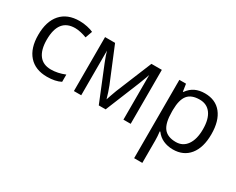

<svg xmlns="http://www.w3.org/2000/svg" viewBox="-101 -976 2027 1646"><g transform="rotate(30 912.0 -152.5)"><path d="M299.8 9.8Q183.6 9.8 119.9 -61.8Q56.2 -133.3 56.2 -264.2Q56.2 -398.4 120.8 -471.7Q185.5 -544.9 305.2 -544.9Q343.8 -544.9 382.3 -536.6Q420.9 -528.3 442.9 -517.1L418 -448.2Q391.1 -459 359.4 -466.1Q327.6 -473.1 303.2 -473.1Q140.1 -473.1 140.1 -265.1Q140.1 -166.5 179.9 -113.8Q219.7 -61 297.9 -61Q364.7 -61 435.1 -89.8V-18.1Q381.3 9.8 299.8 9.8Z M839.8 -78.1 855 -123.5 876 -181.2 1021 -534.2H1124V0H1052.2V-441.9L1042.5 -413.6L1014.2 -338.9L876 0H808.1L669.9 -339.8Q644 -405.3 634.3 -441.9V0H562V-534.2H661.1L801.3 -194.8Q822.3 -141.1 839.8 -78.1Z M1545.9 9.8Q1493.7 9.8 1450.4 -9.5Q1407.2 -28.8 1377.9 -68.8H1372.1Q1377.9 -22 1377.9 20V240.2H1296.9V-535.2H1362.8L1374 -461.9H1377.9Q1409.2 -505.9 1450.7 -525.4Q1492.2 -544.9 1545.9 -544.9Q1652.3 -544.9 1710.2 -472.2Q1768.1 -399.4 1768.1 -268.1Q1768.1 -136.2 1709.2 -63.2Q1650.4 9.8 1545.9 9.8ZM1534.2 -476.1Q1452.1 -476.1 1415.5 -430.7Q1378.9 -385.3 1377.9 -286.1V-268.1Q1377.9 -155.3 1415.5 -106.7Q1453.1 -58.1 1536.1 -58.1Q1605.5 -58.1 1644.8 -114.3Q1684.1 -170.4 1684.1 -269Q1684.1 -369.1 1644.8 -422.6Q1605.5 -476.1 1534.2 -476.1Z"/></g></svg>

Font: f06252833
Style: Regular
Weight: 400
Foundry: Ascender Corporation
Version: Version 1.10